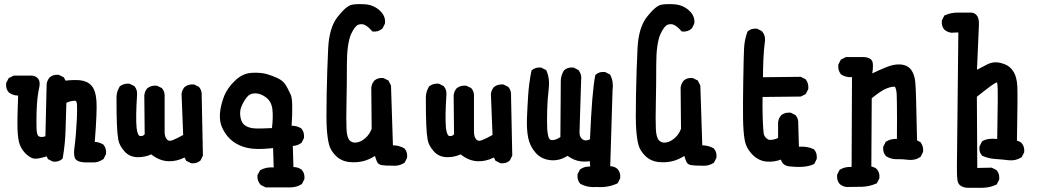

<svg xmlns="http://www.w3.org/2000/svg" viewBox="-20 -770 5040 931"><path d="M391.1 17.6Q349.1 15.1 342.3 -5.9Q336.9 -22.5 340.8 -53.7Q342.8 -67.9 344.5 -83.7Q346.2 -99.6 347.7 -117.2Q350.6 -151.9 352.5 -189.9Q354.5 -227.5 353.5 -260.7Q353.5 -264.2 353 -266.6Q351.6 -276.9 347.9 -279.8Q344.2 -282.7 335.4 -281.2Q313.5 -278.3 301.8 -271L297.9 -139.2Q295.9 -70.3 284.2 -3.9L283.2 -0.5L280.8 1.5Q264.2 16.1 238.3 13.7H236.3L234.9 12.7L215.3 2.9L212.4 1.5L210.9 -2L206.5 -11.7Q161.1 2 144.5 -1Q126.5 -4.4 105.5 -23.9Q95.7 -33.7 88.1 -44.9Q80.6 -56.2 75.7 -69.3Q66.4 -94.7 64.9 -145.5Q64.5 -157.7 64.5 -173.8Q64.5 -189.9 64.9 -210.2Q65.4 -230.5 66.2 -254.6Q66.9 -278.8 67.9 -306.6Q55.7 -306.6 44.4 -310.3Q33.2 -314 23.4 -321.3L22.5 -321.8L22 -322.8Q7.3 -339.4 9.8 -365.2V-367.2L10.7 -368.7L20.5 -388.2L22 -391.1L24.9 -392.6L44.4 -402.3L46.4 -403.3H48.8H134.8H135.3H136.2Q149.9 -401.4 158.7 -394.5Q167.5 -387.7 170.7 -376.7Q173.8 -365.7 171.4 -352.1Q168.9 -340.8 167 -329.8Q165 -318.8 163.6 -308.3Q162.1 -297.9 161.1 -288.1Q160.2 -278.3 159.4 -267.6Q158.7 -256.8 158.2 -245.4Q157.7 -233.9 157.2 -221.7Q156.2 -185.5 157.2 -145.5Q158.2 -112.3 170.4 -107.9Q183.1 -103 200.2 -109.4L206.1 -360.4V-360.8V-361.3Q206.5 -366.2 207.8 -370.6Q209 -375 210.7 -378.9Q212.4 -382.8 214.8 -386.7Q217.3 -390.6 220.2 -394L220.7 -394.5L221.2 -395Q237.8 -409.7 263.7 -407.2H265.6L267.1 -406.2L286.6 -396.5L289.6 -395L291 -392.1L297.9 -378.9Q337.4 -383.8 367.2 -380.9Q384.3 -379.4 398.4 -373Q412.6 -366.7 422.9 -355.5Q443.8 -333.5 447.8 -279.8Q451.2 -231.4 439.5 -81.5Q456.5 -82.5 479 -70.3L481 -69.3L482.4 -67.4Q496.6 -49.8 494.1 -24.4V-22.5L493.2 -21L483.4 -1.5L481.9 1L480 2.4Q456.1 17.6 436 17.6H391.6Z M904.8 20.5 885.3 10.7 882.3 9.3 880.9 5.9 875 -6.3Q854.5 3.9 834.7 8.3Q814.9 12.7 794.9 11.7Q752.9 9.8 713.4 -21.5Q684.1 -7.8 649.4 -7.8Q608.9 -7.8 583.5 -36.1Q571.8 -49.3 564.2 -63.2Q556.6 -77.1 553.7 -91.8Q548.8 -119.1 546.9 -165.5Q544.9 -211.9 544.9 -295.9Q544.9 -305.7 546.6 -315.2Q548.3 -324.7 551.8 -333.3Q555.2 -341.8 560.1 -350.1L561 -351.6L562.5 -352.5Q571.8 -359.4 583 -362.3Q594.2 -365.2 606.4 -364.3H608.4L609.9 -363.3L629.4 -353.5L631.3 -352.5L632.3 -351.1Q647 -334.5 644.5 -308.6Q637.7 -201.2 642.1 -153.3Q643.6 -137.7 646.7 -127.7Q649.9 -117.7 652.8 -114.3Q655.8 -110.8 659.2 -110.4Q672.9 -108.4 681.6 -119.1L679.7 -307.6V-308.1V-308.6Q680.2 -311 680.7 -313.2Q681.2 -315.4 681.6 -317.6Q682.1 -319.8 682.9 -322Q683.6 -324.2 684.3 -326.2Q685.1 -328.1 686.3 -330.1Q687.5 -332 688.5 -334Q689.5 -335.9 690.9 -337.6Q692.4 -339.4 693.8 -341.3L694.3 -342.3L695.3 -342.8Q713.9 -356.9 739.3 -354.5H740.7L742.7 -353.5L763.2 -343.8L764.6 -342.8L766.1 -341.3Q780.3 -324.7 778.3 -299.3V-130.9Q778.3 -118.2 781.2 -108.9Q784.2 -99.6 790 -93.3Q799.3 -83 816.9 -90.3Q838.4 -98.6 868.2 -115.7L860.4 -313V-314V-314.5Q861.3 -323.7 865 -332Q868.7 -340.3 874.5 -347.2L875 -348.1L876 -348.6Q894.5 -362.8 919.9 -360.4H921.9L923.3 -359.4L942.9 -349.6L944.8 -348.6L945.8 -347.2Q960 -330.6 958 -305.2L963.9 -17.6V-15.1L962.9 -13.2L953.1 6.3L952.1 8.3L950.7 9.3Q934.1 23.9 908.2 21.5H906.2Z M1266.1 137.7 1246.6 127.9 1245.1 127 1243.7 126Q1226.1 106.9 1228.5 81.1V79.1L1229.5 77.1L1240.2 57.6L1241.7 55.2L1244.6 53.7Q1272 39.1 1307.1 42L1304.2 -51.8Q1260.7 -46.9 1223.1 -47.9Q1179.7 -48.8 1143.6 -64.5Q1107.4 -80.1 1083 -109.4Q1059.6 -139.2 1051.3 -167Q1043 -195.3 1047.9 -232.9Q1050.3 -251 1055.4 -269.3Q1060.5 -287.6 1067.9 -306.6Q1083.5 -344.2 1119.6 -378.9Q1138.2 -397 1158.9 -406.5Q1179.7 -416 1202.6 -417Q1246.1 -418.9 1274.4 -410.6Q1301.3 -402.8 1327.1 -390.6Q1354.5 -377.4 1367.2 -355Q1371.1 -348.1 1375 -340.8Q1378.9 -333.5 1382.6 -325.7Q1386.2 -317.9 1390.1 -309.6Q1401.9 -284.2 1394 -160.2Q1419.9 -160.6 1439.9 -147.9L1440.9 -147L1441.9 -146Q1446.8 -140.1 1449.7 -133.3Q1452.6 -126.5 1453.6 -118.9Q1454.6 -111.3 1454.1 -102.5V-100.6L1453.1 -99.1L1443.4 -79.6L1442.4 -77.6L1439.9 -76.2Q1434.1 -71.8 1427.5 -68.8Q1420.9 -65.9 1413.8 -64.2Q1406.7 -62.5 1399.9 -62.5L1402.8 40Q1414.1 40 1424.1 43.2Q1434.1 46.4 1442.4 52.7L1443.4 53.2L1443.8 54.2Q1458.5 70.8 1456.1 96.7V98.6L1455.1 100.1L1445.3 119.6L1443.8 122.1L1441.9 123.5Q1418 138.7 1385.7 138.7H1270.5H1268.1ZM1298.8 -148.9Q1305.2 -204.1 1300.8 -240.5Q1296.4 -276.9 1271 -296.9Q1244.6 -317.4 1216.8 -317.4Q1190.4 -317.4 1174.8 -295.9Q1170.4 -290 1166.5 -283.9Q1162.6 -277.8 1159.4 -272Q1156.2 -266.1 1153.6 -260.3Q1150.9 -254.4 1148.9 -248.5Q1141.1 -226.6 1146.5 -199.2Q1151.4 -172.9 1168.5 -161.6Q1177.7 -155.3 1189 -151.9Q1200.2 -148.4 1213.9 -147.5Q1227.1 -146.5 1248.8 -147Q1270.5 -147.5 1298.8 -148.9Z M1879.4 33.2Q1847.7 33.7 1830.8 30.5Q1814 27.3 1808.6 15.1Q1803.7 4.9 1798.3 -13.7Q1769 4.4 1742.2 11.2Q1709.5 19.5 1672.9 15.6Q1634.3 11.2 1608.4 -14.6Q1583 -40 1575.7 -68.4Q1568.4 -95.2 1564.9 -142.6Q1561.5 -189 1564 -313Q1566.4 -437 1571.3 -535.2Q1576.2 -636.2 1617.2 -688.5Q1658.7 -741.2 1686.5 -747.1Q1712.4 -752 1751.5 -749Q1792 -745.6 1821.3 -719.2Q1851.1 -691.4 1846.7 -656.7L1846.2 -655.3L1845.7 -653.8L1835.9 -634.3L1835 -632.8L1833.5 -631.3Q1814.9 -614.7 1789.1 -617.2L1785.2 -617.7L1782.7 -620.6Q1764.6 -641.6 1749 -648.9Q1735.4 -655.8 1717.8 -650.4Q1710 -647.9 1700.7 -636.2Q1691.4 -624.5 1681.6 -603Q1672.4 -581.1 1667.2 -544.9Q1662.1 -508.8 1662.1 -459.5Q1662.1 -358.4 1660.2 -273.9Q1658.2 -189.5 1660.2 -144.5Q1662.1 -103 1675.8 -88.9Q1689 -75.7 1709.5 -79.1Q1720.7 -80.6 1731.2 -86.2Q1741.7 -91.8 1752.4 -101.1Q1762.2 -109.9 1769.8 -121.1Q1777.3 -132.3 1782.2 -145.5L1780.3 -344.7V-345.2V-345.7Q1781.2 -352.1 1783 -357.7Q1784.7 -363.3 1787.6 -368.4Q1790.5 -373.5 1794.4 -378.4L1794.9 -378.9L1795.4 -379.4Q1812 -394 1837.9 -391.6H1839.8L1841.3 -390.6L1860.8 -380.9L1863.8 -379.4L1865.2 -376.5L1875 -356.9L1876 -355V-353L1885.3 -65.4Q1915.5 -64.9 1939.5 -51.3L1940.9 -50.8L1941.9 -49.3Q1956.5 -32.7 1954.1 -6.8V-4.9L1953.1 -3.4L1943.4 16.1L1942.4 18.6L1939.9 20Q1914.1 37.1 1879.4 33.2Z M2404.8 20.5 2385.3 10.7 2382.3 9.3 2380.9 5.9 2375 -6.3Q2354.5 3.9 2334.7 8.3Q2314.9 12.7 2294.9 11.7Q2252.9 9.8 2213.4 -21.5Q2184.1 -7.8 2149.4 -7.8Q2108.9 -7.8 2083.5 -36.1Q2071.8 -49.3 2064.2 -63.2Q2056.6 -77.1 2053.7 -91.8Q2048.8 -119.1 2046.9 -165.5Q2044.9 -211.9 2044.9 -295.9Q2044.9 -305.7 2046.6 -315.2Q2048.3 -324.7 2051.8 -333.3Q2055.2 -341.8 2060.1 -350.1L2061 -351.6L2062.5 -352.5Q2071.8 -359.4 2083 -362.3Q2094.2 -365.2 2106.4 -364.3H2108.4L2109.9 -363.3L2129.4 -353.5L2131.3 -352.5L2132.3 -351.1Q2147 -334.5 2144.5 -308.6Q2137.7 -201.2 2142.1 -153.3Q2143.6 -137.7 2146.7 -127.7Q2149.9 -117.7 2152.8 -114.3Q2155.8 -110.8 2159.2 -110.4Q2172.9 -108.4 2181.6 -119.1L2179.7 -307.6V-308.1V-308.6Q2180.2 -311 2180.7 -313.2Q2181.2 -315.4 2181.6 -317.6Q2182.1 -319.8 2182.9 -322Q2183.6 -324.2 2184.3 -326.2Q2185.1 -328.1 2186.3 -330.1Q2187.5 -332 2188.5 -334Q2189.5 -335.9 2190.9 -337.6Q2192.4 -339.4 2193.8 -341.3L2194.3 -342.3L2195.3 -342.8Q2213.9 -356.9 2239.3 -354.5H2240.7L2242.7 -353.5L2263.2 -343.8L2264.6 -342.8L2266.1 -341.3Q2280.3 -324.7 2278.3 -299.3V-130.9Q2278.3 -118.2 2281.2 -108.9Q2284.2 -99.6 2290 -93.3Q2299.3 -83 2316.9 -90.3Q2338.4 -98.6 2368.2 -115.7L2360.4 -313V-314V-314.5Q2361.3 -323.7 2365 -332Q2368.7 -340.3 2374.5 -347.2L2375 -348.1L2376 -348.6Q2394.5 -362.8 2419.9 -360.4H2421.9L2423.3 -359.4L2442.9 -349.6L2444.8 -348.6L2445.8 -347.2Q2460 -330.6 2458 -305.2L2463.9 -17.6V-15.1L2462.9 -13.2L2453.1 6.3L2452.1 8.3L2450.7 9.3Q2434.1 23.9 2408.2 21.5H2406.2Z M2874 136.7Q2830.6 140.6 2795.4 122.1L2793.5 121.1L2792.5 119.6Q2785.2 111.3 2782.2 100.6Q2779.3 89.8 2780.3 77.1V75.2L2781.2 73.7L2791 54.2L2792 52.2L2793.9 50.8Q2814.5 36.1 2841.8 37.6L2839.8 11.2Q2820.3 15.1 2794.9 12.2Q2779.3 10.3 2763.4 3.7Q2747.6 -2.9 2731.9 -14.2Q2692.4 10.7 2650.4 6.8Q2604.5 2.4 2576.7 -29.8Q2549.3 -61 2541 -102.5Q2533.2 -142.6 2535.2 -195.8Q2537.1 -247.6 2541 -307.1Q2544.9 -367.7 2556.6 -424.8L2557.6 -428.2L2560.1 -430.2Q2576.7 -444.8 2602.5 -442.4H2604.5L2606 -441.4L2625.5 -431.6L2628.9 -430.2L2629.9 -426.8Q2647 -387.2 2640.6 -337.9Q2634.8 -291 2633.3 -237.3Q2631.8 -183.6 2633.3 -149.4Q2634.8 -116.7 2641.6 -100.6Q2646.5 -89.4 2661.1 -90.8Q2669.4 -91.3 2678.5 -95.2Q2687.5 -99.1 2697.3 -105.5Q2698.2 -228 2698.7 -294.9Q2699.2 -361.8 2699.2 -375Q2699.2 -384.8 2700.9 -393.8Q2702.6 -402.8 2706.1 -411.6Q2709.5 -420.4 2714.4 -428.2L2715.3 -429.2L2716.3 -430.2Q2732.9 -444.8 2759.8 -442.4H2761.7L2763.2 -441.4L2782.7 -431.6L2784.7 -430.7L2786.1 -428.7Q2801.8 -408.2 2797.9 -380.9L2790 -127.9Q2790 -103.5 2806.2 -93.3Q2819.8 -84 2840.8 -94.7Q2850.6 -327.1 2866.2 -403.3L2867.2 -406.7L2869.6 -408.7Q2886.2 -423.3 2912.1 -420.9H2914.1L2915.5 -419.9L2935.1 -410.2L2938 -408.7L2939.5 -405.8Q2956.1 -374 2950.2 -332L2939 36.1Q2959.5 36.1 2974.1 49.3L2974.6 49.8L2975.1 50.3Q2989.7 66.9 2987.3 92.8V94.7L2986.3 96.2L2976.6 115.7L2975.1 118.7L2971.7 120.1Q2927.2 140.6 2874 136.7Z M3379.4 33.2Q3347.7 33.7 3330.8 30.5Q3314 27.3 3308.6 15.1Q3303.7 4.9 3298.3 -13.7Q3269 4.4 3242.2 11.2Q3209.5 19.5 3172.9 15.6Q3134.3 11.2 3108.4 -14.6Q3083 -40 3075.7 -68.4Q3068.4 -95.2 3064.9 -142.6Q3061.5 -189 3064 -313Q3066.4 -437 3071.3 -535.2Q3076.2 -636.2 3117.2 -688.5Q3158.7 -741.2 3186.5 -747.1Q3212.4 -752 3251.5 -749Q3292 -745.6 3321.3 -719.2Q3351.1 -691.4 3346.7 -656.7L3346.2 -655.3L3345.7 -653.8L3335.9 -634.3L3335 -632.8L3333.5 -631.3Q3314.9 -614.7 3289.1 -617.2L3285.2 -617.7L3282.7 -620.6Q3264.6 -641.6 3249 -648.9Q3235.4 -655.8 3217.8 -650.4Q3210 -647.9 3200.7 -636.2Q3191.4 -624.5 3181.6 -603Q3172.4 -581.1 3167.2 -544.9Q3162.1 -508.8 3162.1 -459.5Q3162.1 -358.4 3160.2 -273.9Q3158.2 -189.5 3160.2 -144.5Q3162.1 -103 3175.8 -88.9Q3189 -75.7 3209.5 -79.1Q3220.7 -80.6 3231.2 -86.2Q3241.7 -91.8 3252.4 -101.1Q3262.2 -109.9 3269.8 -121.1Q3277.3 -132.3 3282.2 -145.5L3280.3 -344.7V-345.2V-345.7Q3281.2 -352.1 3283 -357.7Q3284.7 -363.3 3287.6 -368.4Q3290.5 -373.5 3294.4 -378.4L3294.9 -378.9L3295.4 -379.4Q3312 -394 3337.9 -391.6H3339.8L3341.3 -390.6L3360.8 -380.9L3363.8 -379.4L3365.2 -376.5L3375 -356.9L3376 -355V-353L3385.3 -65.4Q3415.5 -64.9 3439.5 -51.3L3440.9 -50.8L3441.9 -49.3Q3456.5 -32.7 3454.1 -6.8V-4.9L3453.1 -3.4L3443.4 16.1L3442.4 18.6L3439.9 20Q3414.1 37.1 3379.4 33.2Z M3812 37.1Q3800.3 36.6 3791 32.7Q3781.7 28.8 3775.6 21.5Q3769.5 14.2 3766.6 3.9Q3734.9 15.6 3701.2 13.7Q3680.7 12.7 3662.4 4.2Q3644 -4.4 3628.9 -20Q3598.1 -50.8 3590.8 -91.8Q3584 -130.9 3583 -195.3Q3582.5 -227.1 3582.8 -272.2Q3583 -317.4 3584 -376Q3585.9 -493.7 3587.9 -535.2Q3588.9 -556.6 3593 -576.7Q3597.2 -596.7 3604 -614.7L3605 -617.2L3606.9 -618.7Q3623.5 -633.3 3649.4 -630.9H3651.4L3652.8 -629.9L3672.4 -620.1L3673.8 -619.1L3675.3 -617.7Q3683.6 -608.4 3687 -597.2Q3690.4 -585.9 3689.5 -573.2Q3683.6 -528.3 3681.6 -481.4Q3680.7 -460.4 3680.2 -439Q3679.7 -417.5 3679.7 -395.5L3860.4 -397.5H3862.8L3864.7 -396.5L3884.3 -386.7L3886.2 -385.7L3887.7 -383.8Q3901.9 -365.2 3899.4 -339.8V-337.9L3898.4 -336.4L3888.7 -316.9L3887.2 -314L3884.3 -312.5L3864.7 -302.7L3862.8 -301.8H3860.4L3677.7 -299.8Q3676.8 -249.5 3678.2 -203.1Q3678.7 -186 3679.4 -171.9Q3680.2 -157.7 3680.9 -146.5Q3681.6 -135.3 3682.6 -127Q3683.6 -116.2 3688.5 -108.4Q3693.4 -100.6 3702.1 -95.2Q3705.6 -92.8 3710.2 -92Q3714.8 -91.3 3720.9 -91.8Q3727.1 -92.3 3735.4 -94.5Q3743.7 -96.7 3752.9 -101.1V-176.8V-177.2V-177.7Q3753.9 -184.1 3755.6 -189.7Q3757.3 -195.3 3760.3 -200.4Q3763.2 -205.6 3767.1 -210.4L3767.6 -211.4L3768.6 -211.9Q3787.1 -226.1 3812.5 -223.6H3814.5L3815.9 -222.7L3835.4 -212.9L3837.4 -211.9L3838.4 -210.4Q3845.7 -202.1 3848.6 -191.7Q3851.6 -181.2 3850.6 -168.5L3854 -58.6Q3893.6 -61.5 3925.3 -46.9L3927.2 -45.9L3928.7 -43.9Q3942.9 -26.4 3940.4 -1V1L3939.5 2.4L3929.7 22L3928.2 24.9L3925.3 26.4Q3885.7 44.9 3812 37.1Z M4085 136.7Q4075.7 135.7 4067.4 132.1Q4059.1 128.4 4052.2 122.6L4051.8 122.1L4051.3 121.6Q4043.9 113.3 4041 102.5Q4038.1 91.8 4039.1 79.1V77.1L4040 75.7L4049.8 56.2L4051.3 53.7L4053.7 52.2Q4077.6 37.6 4109.4 39.6L4111.3 -396Q4081.5 -394 4059.1 -408.7L4057.6 -409.7L4056.6 -411.1Q4042.5 -429.7 4044.9 -455.1V-457L4045.9 -458.5L4055.7 -478L4057.1 -481L4060.1 -482.4L4079.6 -492.2L4081.5 -493.2H4084H4168Q4207.5 -491.7 4211.9 -464.8Q4212.9 -459 4212.9 -451.2Q4212.9 -443.4 4212.2 -434.3Q4211.4 -425.3 4209.5 -414.1Q4226.1 -421.9 4241.7 -429Q4257.3 -436 4272.9 -442.4Q4314 -460 4346.7 -457.5Q4357.9 -456.5 4367.4 -453.4Q4377 -450.2 4384.8 -444.6Q4392.6 -439 4398.4 -431.2Q4414.6 -408.7 4418 -373Q4420.9 -339.4 4421.9 -296.4Q4422.9 -254.9 4426.8 -89.4L4440.9 -82L4442.9 -81.1L4444.3 -79.1Q4458.5 -60.5 4456.1 -35.2V-33.2L4455.1 -31.7L4445.3 -12.2L4444.3 -9.8L4441.9 -8.3Q4428.7 0.5 4414.1 3.7Q4399.4 6.8 4383.3 4.9Q4356 1 4330.6 2Q4301.3 2.9 4276.9 -12.2L4275.9 -13.2L4274.9 -14.2Q4260.3 -30.8 4262.7 -56.6V-58.6L4263.7 -60.1L4273.4 -79.6L4274.4 -82L4276.9 -83.5Q4299.3 -98.1 4329.1 -96.2Q4329.6 -152.3 4329.6 -194.8Q4329.6 -237.3 4329.1 -266.1Q4328.6 -294.9 4328.1 -310.1Q4327.6 -325.2 4325 -335Q4322.3 -344.7 4320.6 -347.2Q4318.8 -349.6 4317.4 -349.6Q4301.8 -350.6 4275.9 -339.8Q4250.5 -329.1 4207 -293.5L4205.1 37.6Q4210.4 38.6 4214.8 40Q4219.2 41.5 4223.1 43.7Q4227.1 45.9 4231 49.3L4231.4 49.8L4231.9 50.3Q4246.6 66.9 4244.1 92.8V94.7L4243.2 96.2L4233.4 115.7L4231.9 118.7L4228.5 120.1Q4195.3 134.8 4158.7 135.7Q4123 136.7 4085.9 136.7H4085.4Z M4673.8 140.6Q4652.8 140.1 4639.2 131.3Q4625.5 122.6 4623 105.5Q4619.1 78.6 4620.1 30.3Q4621.1 -17.1 4627 -612.8L4594.2 -611.3H4593.3H4592.8Q4574.2 -613.8 4560.1 -625.5L4559.6 -626L4559.1 -626.5Q4544.4 -643.1 4546.9 -668.9V-670.9L4547.9 -672.4L4557.6 -691.9L4559.1 -694.8L4562.5 -696.3Q4591.8 -709 4625 -709H4687.5Q4702.6 -708.5 4711.9 -700Q4721.2 -691.4 4724.6 -677.7Q4728 -664.1 4726.6 -646L4717.3 -431.6Q4742.7 -444.8 4765.6 -457Q4776.4 -462.9 4788.1 -465.6Q4799.8 -468.3 4811.8 -467.8Q4823.7 -467.3 4835.9 -463.9Q4854.5 -459 4868.7 -449.5Q4882.8 -439.9 4892.1 -425.8Q4911.1 -398.9 4913.1 -347.7Q4915 -299.8 4911.1 -87.9Q4914.1 -87.4 4917 -86.2Q4919.9 -85 4922.6 -83.7Q4925.3 -82.5 4928 -80.8Q4930.7 -79.1 4933.1 -76.7L4933.6 -76.2L4934.1 -75.7Q4948.7 -59.1 4946.3 -33.2V-31.2L4945.3 -29.8L4935.5 -10.3L4934.1 -7.8L4931.6 -6.3Q4903.3 11.2 4869.1 6.8Q4837.9 2.9 4807.1 1Q4790.5 0 4775.1 -3.7Q4759.8 -7.3 4745.1 -13.7L4743.2 -14.2L4741.7 -15.6Q4726.1 -32.7 4729.5 -59.1L4730 -60.5L4730.5 -62L4740.2 -81.5L4741.2 -84L4743.7 -85.4Q4767.6 -101.1 4815.4 -96.2Q4820.3 -341.3 4816.4 -361.3Q4816.4 -363.3 4815.9 -364.7Q4815.4 -366.2 4814.9 -367.2Q4814 -370.1 4813.5 -370.4Q4813 -370.6 4809.6 -369.1Q4795.4 -363.8 4716.8 -300.8L4718.8 44.4L4785.6 43H4788.1L4790.5 43.9L4810.1 53.7L4812 54.7L4813 56.2Q4827.6 72.8 4825.2 98.6V100.6L4824.2 102.1L4814.5 121.6L4813 124.5L4809.6 126Q4778.3 140.6 4741.7 140.6Z"/></svg>

Font: NaikaiFont
Style: Bold
Weight: 700
Version: Version 1.89